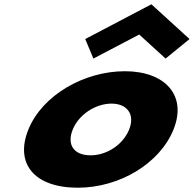

<svg xmlns="http://www.w3.org/2000/svg" viewBox="-20 -860 903 895"><path d="M377.3 -678 415.3 -587 628.9 -699 751.9 -587 863.5 -678 685.8 -840ZM112.2 -256C176.8 -416 371.7 -528 562 -528C749 -528 853.3 -416 788.7 -256C724.8 -98 537.3 15 342.6 15C139.1 15 48.3 -98 112.2 -256ZM319 -256C290.7 -186 323.3 -136 402.5 -136C478.4 -136 553.6 -186 581.9 -256C610.6 -327 572.5 -377 499.9 -377C426.2 -377 347.7 -327 319 -256Z"/></svg>

Font: Hussar
Style: BdWideOblFour
Weight: 700
Foundry: Cannot Into Space Fonts
Version: Version 2.00